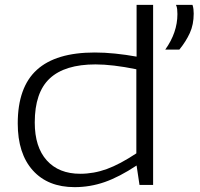

<svg xmlns="http://www.w3.org/2000/svg" viewBox="-20 -760 821 790"><path d="M554 1 542 -79Q471 -32 411 -11Q351 10 287 10Q177 10 115 -59Q53 -128 53 -252Q53 -401 131.5 -472.5Q210 -544 370 -544Q410 -544 454 -539.5Q498 -535 542 -527V-740H610V1ZM541 -129V-475Q492 -485 450 -490Q408 -495 373 -495Q247 -495 185 -437.5Q123 -380 123 -256Q123 -155 172.5 -100Q222 -45 310 -45Q366 -45 419.5 -64.5Q473 -84 541 -129ZM660 -556Q710 -626 710 -702Q710 -712 709 -722Q708 -732 704 -740H772Q775 -731 776 -722Q777 -713 777 -704Q777 -659 761 -624Q745 -589 718 -556Z"/></svg>

Font: Georama Extended Light
Style: Regular
Weight: 300
Width: 7
Designer: Jean-Baptiste Levee
Foundry: Production Type
Version: Version 1.000